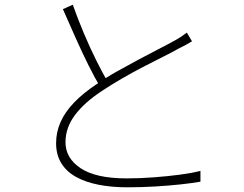

<svg xmlns="http://www.w3.org/2000/svg" viewBox="-20 -783 1040 818"><path d="M798 -607Q787 -600 772 -592Q757 -584 739 -575Q713 -560 673.5 -540.5Q634 -521 589 -497.5Q544 -474 499 -448Q454 -422 415 -396Q340 -347 299.5 -293Q259 -239 259 -177Q259 -109 324 -66Q389 -23 519 -23Q576 -23 635.5 -27.5Q695 -32 747.5 -39Q800 -46 834 -55V-9Q801 -3 750.5 2.5Q700 8 641 11.5Q582 15 522 15Q455 15 399.5 4Q344 -7 303.5 -29.5Q263 -52 241 -88Q219 -124 219 -173Q219 -220 238 -263Q257 -306 296 -346.5Q335 -387 394 -426Q434 -454 480.5 -480Q527 -506 572 -530Q617 -554 656 -574Q695 -594 720 -608Q737 -617 750 -625.5Q763 -634 776 -644ZM290 -763Q312 -701 338 -639.5Q364 -578 390.5 -525Q417 -472 440 -432L408 -411Q385 -449 357.5 -504Q330 -559 302 -622Q274 -685 248 -744Z"/></svg>

Font: Noto Sans JP Thin ExtraLight
Style: Regular
Weight: 250
Version: Version 2.004-H2;hotconv 1.0.118;makeotfexe 2.5.65603